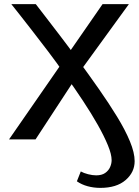

<svg xmlns="http://www.w3.org/2000/svg" viewBox="-20 -678 675 934"><path d="M468 236Q436 236 406.5 228Q377 220 354 204L373 156Q387 164 408.5 169.5Q430 175 448 175Q475 175 491.5 163.5Q508 152 515.5 135Q523 118 523 101Q523 73 505 29Q487 -15 456 -70Q425 -125 384 -187Q343 -249 298 -312Q256 -373 214 -428Q172 -483 136 -529.5Q100 -576 73.5 -609.5Q47 -643 35 -658H154Q169 -639 199.5 -599Q230 -559 272 -504.5Q314 -450 360 -386Q412 -315 461 -245Q510 -175 549.5 -110.5Q589 -46 612 9.5Q635 65 635 106Q635 160 591 198Q547 236 468 236ZM24 0 279 -368 310 -414 479 -658H607L371 -333L344 -292L153 0Z"/></svg>

Font: Ysabeau Infant SemiBold
Style: Regular
Weight: 600
Designer: Christian Thalmann (Catharsis Fonts)
Version: Version 2.002; featfreeze: ss01,ss02,lnum